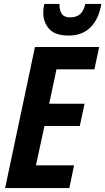

<svg xmlns="http://www.w3.org/2000/svg" viewBox="-20 -952 533 972"><path d="M6 0 157 -714H482L458 -601H266L229 -427H408L384 -314H205L162 -115H355L331 0ZM329 -772Q258 -772 228.5 -806Q199 -840 199 -888Q199 -908 204 -932H281Q281 -899 293 -881.5Q305 -864 335 -864Q365 -864 384 -879Q403 -894 412 -932H493Q480 -855 438 -813.5Q396 -772 329 -772Z"/></svg>

Font: Noto Sans Condensed
Style: Bold Italic
Weight: 700
Width: 3
Italic angle: -12°
Designer: Monotype Design Team
Foundry: Monotype Imaging Inc.
Version: Version 2.013; ttfautohint (v1.8.4.7-5d5b)